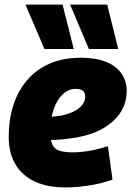

<svg xmlns="http://www.w3.org/2000/svg" viewBox="-20 -808 573 838"><path d="M167 -299Q183 -297 204.5 -298.5Q226 -300 245 -303Q296 -313 323.5 -335Q351 -357 352 -385Q352 -403 342 -411.5Q332 -420 312 -420Q281 -421 255.5 -398Q230 -375 215 -333.5Q200 -292 200 -234Q199 -197 208.5 -177Q218 -157 240 -150Q262 -143 299 -143Q316 -143 340 -145.5Q364 -148 392 -154Q420 -160 451 -170L471 -24Q423 -7 369.5 1.5Q316 10 264 10Q186 10 131 -16Q76 -42 47 -91.5Q18 -141 18 -211Q18 -284 37.5 -346.5Q57 -409 97 -456.5Q137 -504 196 -530Q255 -556 334 -556Q397 -556 441.5 -538.5Q486 -521 509.5 -488Q533 -455 533 -412Q533 -331 470 -276Q407 -221 296 -205Q256 -199 222 -197.5Q188 -196 156 -200ZM174 -594 91 -788H253L302 -594ZM368 -594 286 -788H448L496 -594Z"/></svg>

Font: Georama ExtraBold
Style: Italic
Weight: 800
Italic angle: -9°
Version: Version 1.001